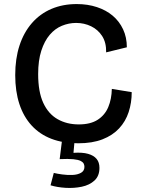

<svg xmlns="http://www.w3.org/2000/svg" viewBox="-20 -693 705 946"><path d="M365 13Q291 13 233.5 -9Q176 -31 136 -74.5Q96 -118 75.5 -180.5Q55 -243 55 -323Q55 -404 76 -468.5Q97 -533 137 -579Q177 -625 233 -649Q289 -673 358 -673Q412 -673 457.5 -658Q503 -643 535.5 -615.5Q568 -588 586.5 -548.5Q605 -509 605 -460L503 -435Q504 -483 483.5 -515Q463 -547 429 -563.5Q395 -580 355 -580Q319 -580 285 -566Q251 -552 225 -521.5Q199 -491 183.5 -443Q168 -395 168 -328Q168 -241 193 -186.5Q218 -132 263.5 -106Q309 -80 368 -80Q426 -80 461.5 -103Q497 -126 513.5 -165.5Q530 -205 531 -255L629 -239Q629 -187 614 -141Q599 -95 567 -60.5Q535 -26 485 -6.5Q435 13 365 13ZM229 220 245 159Q261 163 286.5 166.5Q312 170 337 169Q362 168 379 158.5Q396 149 396 129Q396 121 392.5 113.5Q389 106 377.5 100Q366 94 341.5 91.5Q317 89 274 91L286 -5H348L342 60Q386 57 414 65Q442 73 456 90Q470 107 470 134Q470 174 445.5 196.5Q421 219 383 227Q345 235 303.5 232.5Q262 230 229 220Z"/></svg>

Font: Bricolage Grotesque 24pt Medium
Style: Regular
Weight: 500
Designer: Mathieu Triay
Foundry: Atelier Triay
Version: Version 1.001;gftools[0.9.33.dev8+g029e19f]